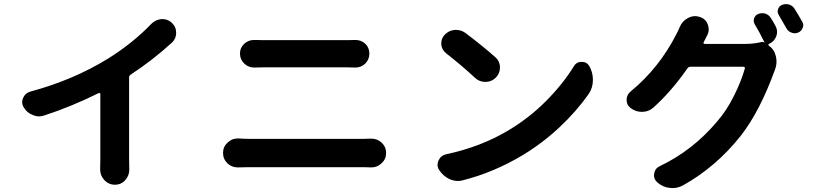

<svg xmlns="http://www.w3.org/2000/svg" viewBox="-20 -872 4040 952"><path d="M627.9 -502Q620.1 -497.1 620.1 -487.3V-86.9L621.1 -31.2Q621.1 -2 601.6 20.5Q581.1 43.9 549.8 43.9Q518.6 43.9 497.1 20.5Q476.6 -2 476.6 -31.2L477.5 -86.9V-405.3Q477.5 -408.2 475.1 -410.2Q472.7 -412.1 468.8 -410.2Q333 -342.8 200.2 -299.8Q187.5 -294.9 173.8 -294.9Q158.2 -294.9 142.6 -301.8Q113.3 -312.5 97.7 -339.8Q89.8 -352.5 89.8 -366.2Q89.8 -376 94.7 -386.7Q105.5 -411.1 130.9 -418Q344.7 -475.6 516.6 -582Q638.7 -658.2 730.5 -753.9Q751 -774.4 780.3 -777.3Q783.2 -777.3 786.1 -777.3Q811.5 -777.3 831.1 -759.8Q853.5 -739.3 853.5 -709Q853.5 -680.7 833 -661.1Q734.4 -571.3 627.9 -502Z M1162.1 -42Q1160.2 -42 1158.2 -42Q1129.9 -42 1108.4 -61.5Q1085.9 -83 1085.9 -113.8Q1085.9 -144.5 1108.4 -165Q1129.9 -185.5 1158.2 -185.5Q1160.2 -185.5 1162.1 -185.5Q1189.5 -183.6 1210.9 -183.6H1785.2Q1800.8 -183.6 1818.4 -184.6Q1820.3 -184.6 1821.3 -184.6Q1850.6 -184.6 1872.1 -165Q1894.5 -143.6 1894.5 -113.3Q1894.5 -83 1872.1 -62.5Q1850.6 -42 1822.3 -42Q1820.3 -42 1818.4 -42Q1799.8 -43 1785.2 -43H1210.9Q1189.5 -43 1162.1 -42ZM1242.2 -537.1Q1241.2 -537.1 1240.2 -537.1Q1211.9 -537.1 1191.4 -556.6Q1169.9 -577.1 1169.9 -606.4Q1169.9 -635.7 1191.4 -655.3Q1211.9 -673.8 1239.3 -673.8Q1241.2 -673.8 1242.2 -673.8Q1266.6 -672.9 1287.1 -672.9H1701.2Q1719.7 -672.9 1740.2 -673.8Q1741.2 -673.8 1743.2 -673.8Q1770.5 -673.8 1791 -655.3Q1811.5 -635.7 1811.5 -606.4Q1811.5 -577.1 1791 -556.6Q1770.5 -537.1 1742.2 -537.1Q1741.2 -537.1 1739.3 -537.1Q1716.8 -538.1 1701.2 -538.1H1288.1Q1267.6 -538.1 1242.2 -537.1Z M2192.4 -607.4Q2170.9 -624 2168 -651.4Q2168 -654.3 2168 -658.2Q2168 -680.7 2183.6 -698.2Q2204.1 -720.7 2233.4 -723.6Q2238.3 -723.6 2242.2 -723.6Q2266.6 -723.6 2287.1 -709Q2369.1 -647.5 2435.5 -588.9Q2459 -568.4 2459 -537.1Q2459 -507.8 2438.5 -487.3Q2417 -465.8 2386.7 -465.8Q2356.4 -465.8 2335 -486.3Q2266.6 -549.8 2192.4 -607.4ZM2276.4 21.5Q2263.7 25.4 2251 25.4Q2230.5 25.4 2210 16.6Q2177.7 2 2158.2 -28.3Q2149.4 -41 2149.4 -54.7Q2149.4 -65.4 2154.3 -76.2Q2166 -101.6 2193.4 -107.4Q2363.3 -143.6 2499 -224.6Q2601.6 -285.2 2685.5 -369.1Q2769.5 -453.1 2825.2 -543Q2837.9 -565.4 2864.3 -565.4Q2864.3 -565.4 2864.3 -565.4Q2889.6 -565.4 2902.3 -543.9Q2919.9 -512.7 2919.9 -475.6Q2919.9 -436.5 2898.4 -405.3Q2837.9 -319.3 2753.9 -240.7Q2669.9 -162.1 2571.3 -102.5Q2429.7 -17.6 2276.4 21.5Z M3722.7 -751Q3713.9 -765.6 3719.2 -781.2Q3724.6 -796.9 3739.3 -802.7Q3749 -806.6 3758.8 -806.6Q3766.6 -806.6 3774.4 -804.7Q3792 -798.8 3801.8 -783.2Q3813.5 -765.6 3824.2 -745.1Q3833 -729.5 3833 -713.9Q3833 -703.1 3829.1 -692.4Q3819.3 -666 3793 -654.3Q3790 -653.3 3790 -650.4Q3790 -647.5 3792 -646.5V-645.5Q3819.3 -627 3827.1 -592.8Q3830.1 -580.1 3830.1 -566.4Q3830.1 -546.9 3823.2 -528.3Q3823.2 -528.3 3823.2 -528.3Q3748 -320.3 3653.3 -199.2Q3530.3 -43.9 3365.2 47.9Q3340.8 60.5 3315.4 60.5Q3307.6 60.5 3299.8 59.6Q3265.6 55.7 3239.3 32.2Q3222.7 17.6 3222.7 -2Q3222.7 -6.8 3223.6 -10.7Q3227.5 -37.1 3251 -47.9Q3417 -127 3538.1 -272.5Q3583 -324.2 3619.1 -396.5Q3655.3 -468.8 3672.9 -531.2Q3674.8 -535.2 3672.4 -538.1Q3669.9 -541 3666 -541H3403.3Q3393.6 -541 3388.7 -533.2Q3307.6 -417 3218.8 -337.9Q3195.3 -317.4 3164.1 -317.4Q3163.1 -317.4 3162.1 -317.4Q3131.8 -317.4 3107.4 -335.9Q3086.9 -350.6 3086.9 -377Q3086.9 -402.3 3107.4 -418.9Q3249 -535.2 3335 -705.1Q3341.8 -717.8 3349.6 -736.3Q3362.3 -767.6 3390.6 -782.2Q3408.2 -792 3426.8 -792Q3437.5 -792 3449.2 -788.1Q3478.5 -779.3 3489.3 -751Q3494.1 -738.3 3494.1 -726.6Q3494.1 -710.9 3486.3 -696.3Q3484.4 -692.4 3481.4 -687Q3478.5 -681.6 3476.6 -677.2Q3474.6 -672.9 3472.7 -669.9L3468.8 -662.1Q3466.8 -659.2 3468.8 -656.7Q3470.7 -654.3 3473.6 -654.3H3675.8Q3716.8 -654.3 3752.9 -663.1Q3763.7 -666 3771.5 -660.2Q3744.1 -715.8 3722.7 -751ZM3841.8 -796.9Q3835.9 -805.7 3835.9 -815.4Q3835.9 -820.3 3837.9 -826.2Q3842.8 -841.8 3857.4 -847.7Q3867.2 -851.6 3877 -851.6Q3884.8 -851.6 3892.6 -849.6Q3910.2 -843.8 3919.9 -828.1Q3938.5 -798.8 3957 -765.6Q3962.9 -756.8 3962.9 -747.1Q3962.9 -741.2 3960 -734.4Q3954.1 -717.8 3938.5 -710.9Q3929.7 -707 3920.9 -707Q3913.1 -707 3905.3 -710Q3887.7 -715.8 3878.9 -732.4Q3859.4 -767.6 3841.8 -796.9Z"/></svg>

Font: Gen Jyuu GothicX Bold
Style: Bold
Weight: 700
Designer: Ryoko NISHIZUKA (kana &amp; ideographs); Paul D. Hunt (Latin, Greek &amp; Cyrillic); Wenlong ZHANG (bopomofo); Sandoll C
Version: Version 1.058.20140828